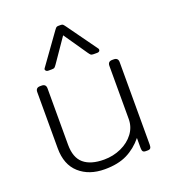

<svg xmlns="http://www.w3.org/2000/svg" viewBox="-135 -831 849 948"><g transform="rotate(-20 289.0 -357.0)"><path d="M145 -556 257 -712Q265 -723 268.5 -726Q272 -729 280 -729H292Q300 -729 303.5 -726Q307 -723 315 -712L427 -556Q429 -554 429 -549Q429 -544 425 -541Q421 -538 415 -538H396Q385 -538 381 -541.5Q377 -545 370 -555L286 -677L202 -555Q195 -545 191 -541.5Q187 -538 176 -538H157Q149 -538 144.5 -544Q140 -550 145 -556ZM70 -162V-457Q70 -480 93 -480H101Q124 -480 124 -457V-161Q124 -93 160.5 -62Q197 -31 267 -31Q315 -31 357 -50Q399 -69 424 -102.5Q449 -136 449 -178V-457Q449 -480 472 -480H480Q503 -480 503 -457V-23Q503 -11 499 -5.5Q495 0 484 0H474Q463 0 459 -5.5Q455 -11 455 -23V-76Q419 -32 371.5 -8.5Q324 15 254 15Q172 15 121 -30.5Q70 -76 70 -162Z"/></g></svg>

Font: Mitr ExtraLight
Style: Regular
Weight: 250
Designer: Thanarat Vachiruckul
Foundry: Cadson Demak Co.,Ltd.
Version: Version 1.000